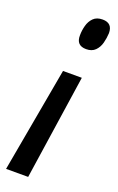

<svg xmlns="http://www.w3.org/2000/svg" viewBox="-197 -585 509 825"><g transform="rotate(20 58.0 -172.5)"><path d="M122 -279 51 200H-50L36 -279ZM166 -499Q165 -476 159 -453.5Q153 -431 138 -416Q123 -401 97 -401Q51 -401 52 -448Q52 -470 58 -492.5Q64 -515 79 -530Q94 -545 121 -545Q166 -545 166 -499Z"/></g></svg>

Font: Georama ExtraCondensed SemiBold
Style: Italic
Weight: 600
Width: 2
Italic angle: -9°
Designer: Jean-Baptiste Levee
Foundry: Production Type
Version: Version 1.000